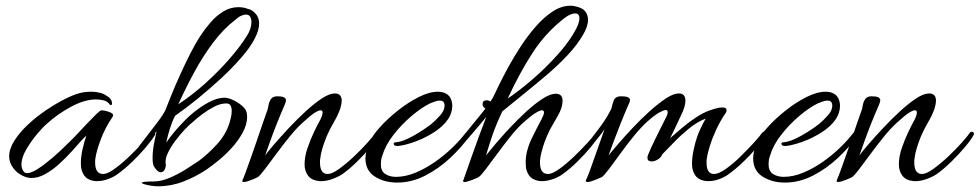

<svg xmlns="http://www.w3.org/2000/svg" viewBox="-20 -624 3429 672"><path d="M319 10Q302 10 287.5 2Q273 -6 266 -28Q263 -37 263 -53Q263 -75 269 -102Q275 -129 282 -148Q277 -146 263.5 -130.5Q250 -115 230.5 -93.5Q211 -72 187.5 -50.5Q164 -29 139 -15Q114 -1 90 -1Q74 -1 56 -10.5Q38 -20 27 -35Q12 -55 12 -76Q12 -103 30.5 -132Q49 -161 78.5 -188.5Q108 -216 141.5 -238.5Q175 -261 205.5 -276.5Q236 -292 255 -297Q275 -303 300 -303Q314 -303 329 -299.5Q344 -296 354 -288Q362 -284 367 -277Q372 -270 372 -262Q372 -254 365 -257Q357 -269 343.5 -272.5Q330 -276 316 -276Q276 -276 228 -250Q180 -224 142 -189Q130 -179 109.5 -154.5Q89 -130 72 -101Q55 -72 55 -48Q55 -35 62 -25Q66 -18 75 -18Q89 -18 112.5 -33Q136 -48 161 -69.5Q186 -91 206.5 -111Q227 -131 236 -140Q241 -145 255.5 -160.5Q270 -176 287 -194Q304 -212 317.5 -225Q331 -238 335 -238Q340 -238 351.5 -235.5Q363 -233 371 -228Q379 -223 374 -215Q348 -177 332.5 -135.5Q317 -94 314 -70Q313 -66 313 -62.5Q313 -59 313 -55Q313 -15 341 -15Q356 -15 381 -33Q406 -51 432 -76Q458 -101 479.5 -124.5Q501 -148 509 -160Q512 -163 515 -163Q519 -163 522 -159.5Q525 -156 522 -151Q511 -133 490 -108Q469 -83 443 -58Q417 -33 392 -15Q379 -5 359 2.5Q339 10 319 10Z M533 28Q523 28 509.5 26Q496 24 486 21Q476 18 476 16Q476 14 485.5 12.5Q495 11 519 11Q544 11 573.5 -1.5Q603 -14 630 -31Q657 -48 676 -61Q706 -83 738 -117.5Q770 -152 783 -193Q785 -200 788 -212Q791 -224 791 -236Q791 -247 787 -254.5Q783 -262 772 -262Q752 -262 730.5 -251Q709 -240 689.5 -225.5Q670 -211 656 -198Q644 -189 627 -171Q610 -153 593.5 -131Q577 -109 567 -87.5Q557 -66 560 -49Q562 -45 557.5 -33Q553 -21 542 -21Q533 -21 521 -38Q514 -46 514 -71Q514 -94 519 -121Q524 -148 528 -165Q518 -153 510.5 -139.5Q503 -126 480 -100Q476 -96 471 -96Q464 -96 464 -104Q464 -110 468 -114Q504 -160 528.5 -192.5Q553 -225 559 -239Q567 -260 580.5 -293Q594 -326 611 -363.5Q628 -401 646 -436.5Q664 -472 681 -498Q696 -521 716 -544.5Q736 -568 761 -583.5Q786 -599 815 -599Q826 -599 839 -596Q840 -596 844 -594L854 -591Q856 -590 857 -590Q858 -590 859 -589Q887 -572 887 -542Q887 -518 871 -488Q857 -460 825.5 -423.5Q794 -387 753.5 -349.5Q713 -312 670.5 -277.5Q628 -243 593 -219Q583 -200 575 -175Q567 -150 562 -125Q582 -154 607 -181.5Q632 -209 651 -225Q682 -251 711.5 -266.5Q741 -282 766 -282Q778 -282 795.5 -274Q813 -266 827.5 -253.5Q842 -241 844 -227Q844 -224 844.5 -221.5Q845 -219 845 -216Q845 -189 830 -161Q815 -133 792.5 -108Q770 -83 745.5 -63Q721 -43 702 -30Q664 -5 621.5 11.5Q579 28 533 28ZM604 -259Q650 -289 696 -330Q742 -371 781.5 -416Q821 -461 845 -500Q860 -524 860 -547Q860 -558 855.5 -565.5Q851 -573 841 -573Q834 -573 824.5 -569Q815 -565 804 -555Q762 -523 726 -475Q690 -427 660 -371.5Q630 -316 604 -259Z M833 13Q826 13 829 6Q832 0 840 -21.5Q848 -43 858.5 -73Q869 -103 880 -135Q891 -167 900.5 -195Q910 -223 916 -239Q918 -245 920 -256.5Q922 -268 928.5 -277.5Q935 -287 951 -287Q981 -287 981 -273Q981 -268 976 -256Q964 -229 950 -194Q936 -159 925 -128Q914 -97 908 -80Q918 -94 940.5 -120Q963 -146 991 -176Q1019 -206 1049.5 -234Q1080 -262 1106.5 -279.5Q1133 -297 1152 -297Q1176 -297 1176 -271Q1176 -262 1171 -244Q1162 -219 1148 -195.5Q1134 -172 1123 -146Q1104 -99 1101 -70Q1100 -66 1100 -62.5Q1100 -59 1100 -55Q1100 -15 1127 -15Q1142 -15 1167 -33Q1192 -51 1218.5 -76Q1245 -101 1266 -124.5Q1287 -148 1295 -160Q1298 -163 1301 -163Q1305 -163 1307.5 -160Q1310 -157 1308 -152Q1299 -135 1277.5 -109.5Q1256 -84 1230 -58.5Q1204 -33 1179 -15Q1164 -5 1142 3Q1120 11 1098 10Q1070 7 1058 -9.5Q1046 -26 1046 -49Q1046 -76 1056.5 -106.5Q1067 -137 1080 -164Q1093 -191 1101 -205Q1109 -221 1109 -230Q1109 -238 1102 -238Q1095 -238 1081 -229Q1067 -220 1043 -198Q1021 -179 996 -148.5Q971 -118 947.5 -86Q924 -54 906.5 -31Q889 -8 882 -4Q877 -1 859.5 6Q842 13 833 13Z M1370 15Q1325 15 1292 -6Q1259 -27 1259 -70Q1259 -93 1273 -126Q1283 -149 1310 -179Q1337 -209 1373 -237.5Q1409 -266 1446 -284.5Q1483 -303 1513 -303Q1524 -303 1533 -300Q1550 -294 1556.5 -281Q1563 -268 1563 -254Q1563 -241 1559 -229Q1555 -217 1549 -208Q1531 -181 1497.5 -160Q1464 -139 1429.5 -127Q1395 -115 1373 -113H1371Q1358 -113 1358 -121Q1358 -126 1366 -126Q1390 -128 1426.5 -148.5Q1463 -169 1491 -191Q1503 -201 1519.5 -219Q1536 -237 1536 -254Q1536 -272 1519 -272Q1510 -272 1500.5 -268Q1491 -264 1485 -262Q1456 -248 1421 -218.5Q1386 -189 1357.5 -152.5Q1329 -116 1318 -79Q1315 -71 1314 -63.5Q1313 -56 1313 -49Q1313 -25 1328.5 -15Q1344 -5 1366 -5Q1399 -5 1434 -19.5Q1469 -34 1502 -57Q1535 -80 1562.5 -106.5Q1590 -133 1609 -158Q1612 -162 1616 -162.5Q1620 -163 1621 -161Q1625 -160 1625 -155.5Q1625 -151 1623 -147Q1595 -108 1555.5 -71Q1516 -34 1468.5 -9.5Q1421 15 1370 15Z M1606 13Q1598 13 1602 6Q1604 0 1612.5 -24Q1621 -48 1633 -82Q1645 -116 1658 -151.5Q1671 -187 1682 -215Q1675 -206 1660.5 -189Q1646 -172 1630 -153Q1614 -134 1600 -120Q1597 -117 1596 -117Q1593 -117 1593 -123Q1593 -135 1599 -145Q1621 -173 1641.5 -197.5Q1662 -222 1679 -244Q1669 -250 1669 -259Q1669 -273 1683 -273Q1689 -273 1692 -271Q1693 -270 1694 -270Q1695 -270 1696 -268Q1701 -275 1704.5 -281Q1708 -287 1711 -294Q1715 -303 1727.5 -328.5Q1740 -354 1759 -389Q1778 -424 1802.5 -461.5Q1827 -499 1855.5 -531.5Q1884 -564 1914.5 -584Q1945 -604 1977 -604Q1981 -604 1985 -603.5Q1989 -603 1993 -602Q2018 -597 2028 -584.5Q2038 -572 2038 -555Q2038 -543 2033.5 -529.5Q2029 -516 2021 -503Q2001 -468 1968 -432.5Q1935 -397 1894.5 -362.5Q1854 -328 1813.5 -295.5Q1773 -263 1738 -234Q1714 -183 1701 -143.5Q1688 -104 1681 -80Q1692 -94 1714 -120Q1736 -146 1764 -176Q1792 -206 1822 -233.5Q1852 -261 1879 -278.5Q1906 -296 1925 -296Q1949 -296 1949 -271Q1949 -247 1932 -218Q1915 -189 1904 -169Q1890 -140 1881.5 -113.5Q1873 -87 1871 -70Q1870 -66 1870 -62.5Q1870 -59 1870 -55Q1870 -15 1898 -15Q1913 -15 1938 -33Q1963 -51 1989 -76Q2015 -101 2036.5 -124.5Q2058 -148 2066 -160Q2069 -163 2073 -163Q2077 -163 2079 -160Q2081 -157 2079 -152Q2069 -135 2048 -109.5Q2027 -84 2001 -58.5Q1975 -33 1950 -15Q1937 -5 1916.5 2.5Q1896 10 1876 10Q1860 10 1845 2Q1830 -6 1823 -28Q1820 -37 1820 -53Q1820 -58 1820 -63.5Q1820 -69 1821 -75Q1825 -107 1842.5 -142.5Q1860 -178 1875 -206Q1879 -214 1881.5 -220Q1884 -226 1884 -230Q1884 -238 1877 -238Q1870 -238 1855 -229Q1840 -220 1815 -198Q1793 -179 1768.5 -148.5Q1744 -118 1720.5 -86Q1697 -54 1679.5 -31Q1662 -8 1655 -4Q1650 -1 1632 6Q1614 13 1606 13ZM1757 -279Q1797 -306 1844 -346.5Q1891 -387 1932.5 -433.5Q1974 -480 1996 -522Q2008 -545 2008 -560Q2008 -577 1993 -577Q1986 -577 1977 -573.5Q1968 -570 1956 -561Q1889 -509 1843 -437.5Q1797 -366 1757 -279Z M2036 13Q2028 13 2031 6Q2035 -1 2045.5 -29.5Q2056 -58 2069.5 -97Q2083 -136 2096 -172Q2086 -157 2074.5 -143Q2063 -129 2055 -120Q2052 -117 2051 -117Q2048 -117 2048 -123Q2048 -135 2054 -145Q2075 -172 2086 -187.5Q2097 -203 2104.5 -215.5Q2112 -228 2120 -244Q2122 -255 2127.5 -271Q2133 -287 2154 -287Q2185 -287 2185 -274Q2185 -270 2183 -265.5Q2181 -261 2179 -256Q2167 -229 2153 -194Q2139 -159 2127.5 -128Q2116 -97 2110 -80Q2121 -94 2143 -119.5Q2165 -145 2193.5 -175.5Q2222 -206 2252.5 -233.5Q2283 -261 2310 -279Q2337 -297 2356 -297Q2379 -297 2379 -271Q2379 -251 2363 -219Q2356 -204 2344 -178.5Q2332 -153 2325 -140Q2343 -156 2366 -175.5Q2389 -195 2414.5 -212Q2440 -229 2462 -237Q2467 -239 2482 -243.5Q2497 -248 2508 -248Q2523 -248 2523 -238Q2523 -231 2516 -223Q2499 -197 2485.5 -167.5Q2472 -138 2464 -112Q2456 -86 2454 -70Q2453 -66 2453 -62.5Q2453 -59 2453 -55Q2453 -15 2479 -15Q2495 -15 2520 -32.5Q2545 -50 2571 -75.5Q2597 -101 2618.5 -124.5Q2640 -148 2648 -160Q2651 -163 2654 -163Q2658 -163 2660.5 -160Q2663 -157 2661 -152Q2652 -135 2630.5 -109.5Q2609 -84 2582.5 -58.5Q2556 -33 2531 -15Q2518 -5 2498.5 2.5Q2479 10 2459 10Q2441 10 2426.5 2Q2412 -6 2405 -28Q2402 -37 2402 -51Q2402 -73 2408 -101Q2414 -129 2421 -148Q2426 -162 2434.5 -179.5Q2443 -197 2450 -209Q2419 -197 2390 -173Q2361 -149 2337.5 -124.5Q2314 -100 2298 -84Q2294 -73 2282.5 -66Q2271 -59 2261 -59Q2246 -59 2246 -72Q2246 -77 2249 -84Q2259 -108 2271.5 -133.5Q2284 -159 2294.5 -180Q2305 -201 2309 -209Q2317 -223 2317 -231Q2317 -239 2310 -239Q2303 -239 2287 -230Q2271 -221 2245 -198Q2224 -179 2199 -148.5Q2174 -118 2151 -86Q2128 -54 2110.5 -31Q2093 -8 2086 -4Q2080 -1 2062.5 6Q2045 13 2036 13Z M2727 15Q2682 15 2649 -6Q2616 -27 2616 -70Q2616 -93 2630 -126Q2640 -149 2667 -179Q2694 -209 2730 -237.5Q2766 -266 2803 -284.5Q2840 -303 2870 -303Q2881 -303 2890 -300Q2907 -294 2913.5 -281Q2920 -268 2920 -254Q2920 -241 2916 -229Q2912 -217 2906 -208Q2888 -181 2854.5 -160Q2821 -139 2786.5 -127Q2752 -115 2730 -113H2728Q2715 -113 2715 -121Q2715 -126 2723 -126Q2747 -128 2783.5 -148.5Q2820 -169 2848 -191Q2860 -201 2876.5 -219Q2893 -237 2893 -254Q2893 -272 2876 -272Q2867 -272 2857.5 -268Q2848 -264 2842 -262Q2813 -248 2778 -218.5Q2743 -189 2714.5 -152.5Q2686 -116 2675 -79Q2672 -71 2671 -63.5Q2670 -56 2670 -49Q2670 -25 2685.5 -15Q2701 -5 2723 -5Q2756 -5 2791 -19.5Q2826 -34 2859 -57Q2892 -80 2919.5 -106.5Q2947 -133 2966 -158Q2969 -162 2973 -162.5Q2977 -163 2978 -161Q2982 -160 2982 -155.5Q2982 -151 2980 -147Q2952 -108 2912.5 -71Q2873 -34 2825.5 -9.5Q2778 15 2727 15Z M2913 13Q2906 13 2909 6Q2912 0 2920 -21.5Q2928 -43 2938.5 -73Q2949 -103 2960 -135Q2971 -167 2980.5 -195Q2990 -223 2996 -239Q2998 -245 3000 -256.5Q3002 -268 3008.5 -277.5Q3015 -287 3031 -287Q3061 -287 3061 -273Q3061 -268 3056 -256Q3044 -229 3030 -194Q3016 -159 3005 -128Q2994 -97 2988 -80Q2998 -94 3020.5 -120Q3043 -146 3071 -176Q3099 -206 3129.5 -234Q3160 -262 3186.5 -279.5Q3213 -297 3232 -297Q3256 -297 3256 -271Q3256 -262 3251 -244Q3242 -219 3228 -195.5Q3214 -172 3203 -146Q3184 -99 3181 -70Q3180 -66 3180 -62.5Q3180 -59 3180 -55Q3180 -15 3207 -15Q3222 -15 3247 -33Q3272 -51 3298.5 -76Q3325 -101 3346 -124.5Q3367 -148 3375 -160Q3378 -163 3381 -163Q3385 -163 3387.5 -160Q3390 -157 3388 -152Q3379 -135 3357.5 -109.5Q3336 -84 3310 -58.5Q3284 -33 3259 -15Q3244 -5 3222 3Q3200 11 3178 10Q3150 7 3138 -9.5Q3126 -26 3126 -49Q3126 -76 3136.5 -106.5Q3147 -137 3160 -164Q3173 -191 3181 -205Q3189 -221 3189 -230Q3189 -238 3182 -238Q3175 -238 3161 -229Q3147 -220 3123 -198Q3101 -179 3076 -148.5Q3051 -118 3027.5 -86Q3004 -54 2986.5 -31Q2969 -8 2962 -4Q2957 -1 2939.5 6Q2922 13 2913 13Z"/></svg>

Font: Allura
Style: Regular
Weight: 400
Designer: Robert E. Leuschke
Foundry: Robert E. Leuschke
Version: Version 1.110